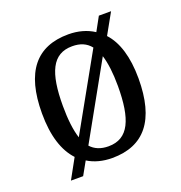

<svg xmlns="http://www.w3.org/2000/svg" viewBox="-115 -675 766 813"><g transform="rotate(-20 268.0 -268.0)"><path d="M117 -49 68 40H123L156 -19C186 0 224 10 266 10C410 10 485 -81 485 -269C485 -367 462 -439 421 -483L473 -576H418L384 -514C352 -535 313 -546 269 -546C125 -546 50 -456 50 -269C50 -167 74 -95 117 -49ZM350 -457 162 -121C150 -158 144 -207 144 -269C144 -418 177 -493 267 -493C303 -493 330 -482 350 -457ZM268 -42C233 -42 207 -53 188 -74L375 -409C386 -374 392 -327 392 -269C392 -120 359 -42 268 -42Z"/></g></svg>

Font: Noto Serif Ethiopic SemiCondensed
Style: Regular
Weight: 400
Width: 4
Designer: Monotype Design Team
Foundry: Monotype Imaging Inc.
Version: Version 2.102